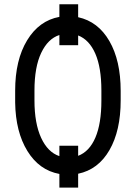

<svg xmlns="http://www.w3.org/2000/svg" viewBox="-20 -795 633 884"><path d="M446.8 -378.4Q446.8 -483.9 418.9 -547.9Q391.1 -611.8 339.8 -631.8V-586.9H253.4V-633.8Q200.7 -616.7 169.7 -551.5Q138.7 -486.3 138.7 -378.4V-332.5Q138.7 -227.1 169.4 -160.4Q200.2 -93.8 253.4 -76.2V-124H339.8V-77.6Q391.6 -97.2 419.2 -161.6Q446.8 -226.1 446.8 -332.5ZM535.6 -332.5Q535.6 -193.4 483.9 -103.8Q432.1 -14.2 339.8 4.9V68.8H253.4V5.9Q160.6 -11.2 106.2 -99.6Q51.8 -188 49.8 -322.8V-377.4Q49.8 -519 105 -609.6Q160.2 -700.2 253.4 -717.3V-775.4H339.8V-715.8Q431.6 -695.8 483.6 -606Q535.6 -516.1 535.6 -376.5Z"/></svg>

Font: RobotoCondensed-Regular
Style: Regular
Weight: 400
Designer: Google
Version: Version 2.001201; 2014